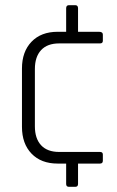

<svg xmlns="http://www.w3.org/2000/svg" viewBox="-20 -633 454 743"><path d="M271 90H247Q236 90 236 79V0H203Q139 0 102 -38.5Q65 -77 65 -142V-368Q65 -433 102 -471.5Q139 -510 203 -510H236V-601Q236 -613 247 -613H271Q282 -613 282 -601V-510H363Q378 -510 378 -499V-475Q378 -465 367 -465H209Q163 -465 139 -439Q115 -413 115 -366V-144Q115 -97 139 -71Q163 -45 209 -45H367Q378 -45 378 -35V-11Q378 0 367 0H282V79Q282 90 271 90Z"/></svg>

Font: Rajdhani
Style: Regular
Weight: 400
Designer: Satya Rajpurohit, Jyotish Sonowal
Foundry: Indian Type Foundry
Version: Version 1.201;PS 1.0;hotconv 1.0.78;makeotf.lib2.5.61930; tt